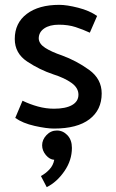

<svg xmlns="http://www.w3.org/2000/svg" viewBox="-20 -518 481 793"><path d="M351 -383Q323 -396 292.5 -406Q262 -416 223 -416Q185 -416 162.5 -400.5Q140 -385 140 -359Q141 -337 166.5 -320.5Q192 -304 236 -289Q296 -267 348 -229.5Q400 -192 400 -132Q400 -64 349.5 -25.5Q299 13 203 13Q172 13 123 2Q74 -9 43 -31L73 -102Q104 -87 137 -78Q170 -69 203 -69Q251 -69 277.5 -84Q304 -99 304 -127Q304 -155 275.5 -175.5Q247 -196 200 -211Q143 -230 92 -264Q41 -298 41 -357Q41 -423 90.5 -460.5Q140 -498 225 -498Q256 -498 303 -486Q350 -474 381 -452ZM215 21Q240 21 258.5 40.5Q277 60 277 93Q277 144 246 189Q215 234 173 255L149 209Q168 199 184 182Q200 165 204 142Q185 141 169.5 122.5Q154 104 154 82Q154 59 172 40Q190 21 215 21Z"/></svg>

Font: Palanquin Medium
Style: Regular
Weight: 500
Designer: Pria Ravichandran
Version: Version 1.0.4